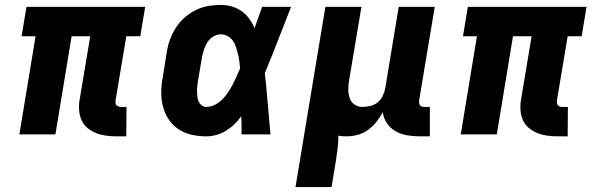

<svg xmlns="http://www.w3.org/2000/svg" viewBox="-20 -548 2440 783"><path d="M495 8H453Q431 8 410.5 5Q390 2 371.5 -5.5Q353 -13 337.5 -25.5Q322 -38 313.5 -56Q305 -74 303 -95Q301 -116 304 -137L348 -400H272L206 0H59L125 -400H68L88 -520H572L552 -400H495L451 -137Q451 -132 451.5 -127Q452 -122 455.5 -118.5Q459 -115 463.5 -113.5Q468 -112 473 -112H496Z M821 8Q790 8 761 1.5Q732 -5 708 -21Q684 -37 668 -61Q652 -85 644.5 -114Q637 -143 637.5 -173.5Q638 -204 644 -235L660 -335Q664 -361 673 -386Q682 -411 697 -434.5Q712 -458 733 -476.5Q754 -495 778.5 -507Q803 -519 829 -523.5Q855 -528 880 -528Q904 -528 926 -521.5Q948 -515 966 -502Q984 -489 997 -471Q1010 -453 1018 -433Q1026 -455 1033.5 -476.5Q1041 -498 1049 -520H1167Q1140 -452 1114 -384.5Q1088 -317 1060 -250Q1067 -188 1072 -125Q1077 -62 1083 0H965Q965 -18 965 -36.5Q965 -55 964 -74Q951 -56 935.5 -41Q920 -26 901 -14.5Q882 -3 861.5 2.5Q841 8 821 8ZM822 -112Q839 -112 856 -120.5Q873 -129 886 -142Q899 -155 909.5 -170.5Q920 -186 928.5 -202.5Q937 -219 944.5 -235.5Q952 -252 959 -269Q958 -284 956 -298.5Q954 -313 950.5 -327.5Q947 -342 942.5 -356Q938 -370 930 -381.5Q922 -393 909 -400.5Q896 -408 880 -408Q864 -408 849.5 -399Q835 -390 826 -376Q817 -362 812 -346.5Q807 -331 804 -316L787 -216Q786 -205 784.5 -194.5Q783 -184 783.5 -173.5Q784 -163 785 -152.5Q786 -142 790.5 -133Q795 -124 803 -118Q811 -112 822 -112Z M1185 215 1307 -520H1454L1403 -216Q1400 -198 1400.5 -180Q1401 -162 1406.5 -146.5Q1412 -131 1426 -121.5Q1440 -112 1458 -112Q1474 -112 1490.5 -116Q1507 -120 1520 -130.5Q1533 -141 1540.5 -156.5Q1548 -172 1551 -187L1606 -520H1753L1689 -137Q1689 -132 1689.5 -127Q1690 -122 1693 -118.5Q1696 -115 1700.5 -113.5Q1705 -112 1710 -112H1733V8H1690Q1664 8 1639 3.5Q1614 -1 1593 -13Q1572 -25 1558 -45.5Q1544 -66 1541 -91Q1530 -70 1515 -51Q1500 -32 1480.5 -18Q1461 -4 1438.5 2Q1416 8 1394 8Q1385 8 1376.5 7.5Q1368 7 1360 5Q1360 30 1357 56Q1354 82 1350 107L1332 215Z M2295 8H2253Q2231 8 2210.5 5Q2190 2 2171.5 -5.5Q2153 -13 2137.5 -25.5Q2122 -38 2113.5 -56Q2105 -74 2103 -95Q2101 -116 2104 -137L2148 -400H2072L2006 0H1859L1925 -400H1868L1888 -520H2372L2352 -400H2295L2251 -137Q2251 -132 2251.5 -127Q2252 -122 2255.5 -118.5Q2259 -115 2263.5 -113.5Q2268 -112 2273 -112H2296Z"/></svg>

Font: Iosevka Heavy Extended
Style: Italic
Weight: 900
Width: 7
Italic angle: -9°
Monospace: yes
Designer: Belleve Invis
Foundry: Belleve Invis
Version: Version 32.5.0; ttfautohint (v1.8.4)